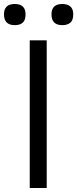

<svg xmlns="http://www.w3.org/2000/svg" viewBox="-65 -942 387 962"><path d="M84 -740H169V0H84ZM9 -816Q-45 -816 -45 -870Q-45 -922 9 -922Q63 -922 63 -870Q63 -841 49 -828.5Q35 -816 9 -816ZM247 -816Q193 -816 193 -870Q193 -922 247 -922Q273 -922 287.5 -909.5Q302 -897 302 -870Q302 -841 287.5 -828.5Q273 -816 247 -816Z"/></svg>

Font: Encode Sans Narrow
Style: Regular
Weight: 400
Designer: Pablo Impallari, Andres Torresi
Foundry: Pablo Impallari, Andres Torresi
Version: Version 1.000; ttfautohint (v1.00) -l 8 -r 50 -G 200 -x 14 -